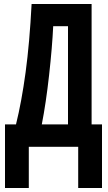

<svg xmlns="http://www.w3.org/2000/svg" viewBox="-20 -734 540 960"><path d="M246 -603H320V-112H189Q210 -219 225.5 -358.5Q241 -498 246 -603ZM124 206V0H371V206H490V-112H438V-714H138Q128 -520 108 -372.5Q88 -225 60 -112H5V206Z"/></svg>

Font: Noto Sans Mono UI Condensed
Style: Bold
Weight: 700
Width: 3
Designer: Monotype Design team
Foundry: Monotype Imaging Inc.
Version: 1.000